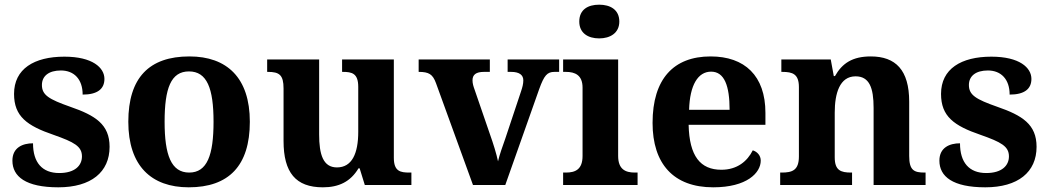

<svg xmlns="http://www.w3.org/2000/svg" viewBox="-20 -790 4480 820"><path d="M229 10C369 10 448 -55 448 -163C448 -259 387 -297 280 -334C189 -366 159 -384 159 -427C159 -465 188 -489 240 -489C296 -489 333 -452 333 -386C396 -386 426 -410 426 -453C426 -501 375 -548 255 -548C126 -548 40 -496 40 -389C40 -293 95 -253 209 -214C297 -183 330 -165 330 -122C330 -83 300 -51 233 -51C160 -51 121 -96 121 -178C77 -178 33 -160 33 -104C33 -36 90 10 229 10Z M786 10C957 10 1047 -82 1047 -270C1047 -458 949 -549 789 -549C617 -549 528 -458 528 -270C528 -82 626 10 786 10ZM788 -53C711 -53 683 -128 683 -270C683 -413 710 -485 787 -485C864 -485 892 -413 892 -270C892 -128 865 -53 788 -53Z M1359 10C1427 10 1477 -14 1511 -71H1516L1538 0H1737V-53H1729C1690 -53 1662 -58 1662 -116V-536H1441V-483H1444C1483 -483 1510 -477 1510 -419V-227C1510 -134 1483 -75 1419 -75C1360 -75 1343 -130 1343 -216V-536H1121V-483H1124C1173 -483 1191 -470 1191 -412V-188C1191 -53 1243 10 1359 10Z M1842 -435 2000 0H2138L2283 -410C2304 -468 2317 -483 2348 -483H2368V-536H2148V-483H2163C2199 -483 2215 -469 2215 -447C2215 -431 2211 -417 2205 -399L2138 -198C2127 -167 2113 -128 2107 -101C2100 -134 2087 -176 2072 -218L2007 -407C2002 -421 1998 -433 1998 -447C1998 -471 2013 -483 2047 -483H2072V-536H1768V-483C1812 -483 1828 -473 1842 -435Z M2539 -626C2586 -626 2625 -649 2625 -698C2625 -749 2586 -770 2539 -770C2491 -770 2454 -749 2454 -698C2454 -649 2491 -626 2539 -626ZM2385 0H2703V-53H2691C2651 -53 2620 -67 2620 -124V-536H2385V-483H2397C2436 -483 2468 -469 2468 -416V-124C2468 -67 2438 -53 2397 -53H2385Z M3026 10C3170 10 3229 -52 3229 -104C3229 -126 3214 -142 3195 -148C3172 -102 3129 -65 3061 -65C2971 -65 2924 -123 2921 -257H3249V-308C3249 -467 3160 -549 3015 -549C2857 -549 2767 -453 2767 -265C2767 -91 2856 10 3026 10ZM3096 -321H2923C2926 -427 2961 -484 3017 -484C3074 -484 3096 -423 3096 -321Z M3312 0H3619V-53H3615C3571 -53 3545 -62 3545 -118V-309C3545 -391 3566 -464 3634 -464C3693 -464 3711 -415 3711 -329V0H3933V-53H3929C3884 -53 3863 -62 3863 -124V-356C3863 -491 3805 -549 3699 -549C3621 -549 3577 -520 3546 -465H3541L3528 -536H3317V-483H3321C3365 -483 3392 -474 3392 -418V-122C3392 -62 3363 -53 3318 -53H3312Z M4188 10C4328 10 4407 -55 4407 -163C4407 -259 4346 -297 4239 -334C4148 -366 4118 -384 4118 -427C4118 -465 4147 -489 4199 -489C4255 -489 4292 -452 4292 -386C4355 -386 4385 -410 4385 -453C4385 -501 4334 -548 4214 -548C4085 -548 3999 -496 3999 -389C3999 -293 4054 -253 4168 -214C4256 -183 4289 -165 4289 -122C4289 -83 4259 -51 4192 -51C4119 -51 4080 -96 4080 -178C4036 -178 3992 -160 3992 -104C3992 -36 4049 10 4188 10Z"/></svg>

Font: Noto Serif Telugu
Style: Bold
Weight: 700
Designer: Jelle Bosma - Monotype Design Team
Foundry: Monotype Imaging Inc.
Version: Version 2.005